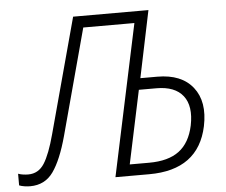

<svg xmlns="http://www.w3.org/2000/svg" viewBox="-95 -773 985 838"><g transform="rotate(-5 397.0 -353.5)"><path d="M4 7Q-8 7 -21 5Q-34 3 -44 -1V-52Q-33 -48 -21.5 -46.5Q-10 -45 0 -45Q45 -45 70.5 -85Q96 -125 119 -211L255 -714H585L524 -421H598Q704 -421 754 -357.5Q804 -294 782 -188Q742 0 526 0H378L519 -663H295L170 -199Q142 -96 105.5 -44.5Q69 7 4 7ZM445 -50H530Q614 -50 661.5 -85.5Q709 -121 725 -196Q742 -280 706.5 -325.5Q671 -371 590 -371H513Z"/></g></svg>

Font: Noto Sans SemiCondensed Light
Style: Italic
Weight: 300
Width: 4
Italic angle: -12°
Designer: Monotype Design Team
Foundry: Monotype Imaging Inc.
Version: Version 2.013; ttfautohint (v1.8.4.7-5d5b)